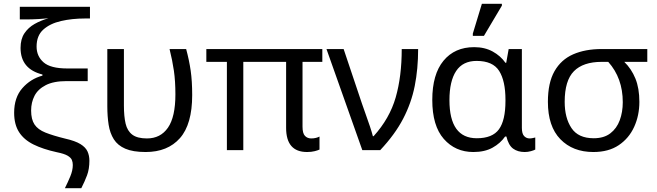

<svg xmlns="http://www.w3.org/2000/svg" viewBox="-20 -796 3484 1018"><path d="M324 202Q340 170 353 138.5Q366 107 366 79Q366 64 361 52Q356 40 338.5 29.5Q321 19 281 11Q208 -5 157.5 -30Q107 -55 81 -95.5Q55 -136 55 -198Q55 -279 98.5 -328.5Q142 -378 205 -395V-401Q89 -430 89 -542Q89 -589 109.5 -619.5Q130 -650 163.5 -669Q197 -688 237 -699Q218 -697 184 -695Q150 -693 116 -693H85V-760H457V-698H431Q362 -698 303.5 -684.5Q245 -671 209.5 -639Q174 -607 174 -549Q174 -498 211 -465.5Q248 -433 337 -433H445V-366H334Q264 -366 222.5 -344.5Q181 -323 163 -288Q145 -253 145 -210Q145 -163 163 -136Q181 -109 221 -93Q261 -77 326 -61Q379 -49 406.5 -32Q434 -15 444 7Q454 29 454 56Q454 100 441.5 133.5Q429 167 411 202Z M752 10Q685 10 644.5 -7.5Q604 -25 583.5 -57.5Q563 -90 556 -134.5Q549 -179 549 -233V-536H637V-236Q637 -179 646 -140.5Q655 -102 681.5 -82Q708 -62 759 -62Q831 -62 870.5 -119Q910 -176 910 -296Q910 -366 902 -421Q894 -476 879 -536H967Q983 -477 991 -421.5Q999 -366 999 -292Q999 -137 934 -63.5Q869 10 752 10Z M1608 10Q1497 10 1497 -118V-468H1270V0H1183V-468H1074V-536H1689V-468H1584V-124Q1584 -89 1597 -75.5Q1610 -62 1630 -62Q1644 -62 1655.5 -65Q1667 -68 1674 -72V-3Q1666 1 1648.5 5.5Q1631 10 1608 10Z M1901 0 1711 -536H1802L1899 -247Q1907 -223 1919 -190Q1931 -157 1941.5 -125.5Q1952 -94 1957 -74H1961Q2046 -168 2078 -279.5Q2110 -391 2110 -536H2197Q2197 -431 2179 -340.5Q2161 -250 2117.5 -166.5Q2074 -83 1996 0Z M2490 10Q2394 10 2333 -59.5Q2272 -129 2272 -266Q2272 -402 2331.5 -474Q2391 -546 2494 -546Q2550 -546 2592 -523Q2634 -500 2660 -463H2664L2677 -536H2747V-118Q2747 -87 2759 -74.5Q2771 -62 2788 -62Q2796 -62 2805 -64Q2814 -66 2818 -67V-3Q2811 1 2795 5.5Q2779 10 2762 10Q2725 10 2700.5 -8Q2676 -26 2665 -72H2658Q2633 -36 2591.5 -13Q2550 10 2490 10ZM2508 -63Q2591 -63 2625.5 -110.5Q2660 -158 2660 -261V-267Q2660 -367 2626.5 -420Q2593 -473 2507 -473Q2434 -473 2398.5 -419.5Q2363 -366 2363 -265Q2363 -63 2508 -63ZM2487 -606V-618L2535 -776H2641V-766L2546 -606Z M3126 10Q3017 10 2951 -58Q2885 -126 2885 -256Q2885 -357 2920 -418.5Q2955 -480 3019 -508Q3083 -536 3170 -536H3412V-468H3290Q3328 -431 3349 -379.5Q3370 -328 3370 -256Q3370 -184 3342.5 -123.5Q3315 -63 3261 -26.5Q3207 10 3126 10ZM3128 -63Q3182 -63 3216 -89Q3250 -115 3266 -158.5Q3282 -202 3282 -254Q3282 -382 3205 -468H3170Q3072 -468 3023 -418.5Q2974 -369 2974 -256Q2974 -171 3010 -117Q3046 -63 3128 -63Z"/></svg>

Font: Noto Sans
Style: Regular
Weight: 400
Designer: Monotype Design Team
Foundry: Monotype Imaging Inc.
Version: Version 2.007